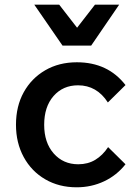

<svg xmlns="http://www.w3.org/2000/svg" viewBox="-20 -781 584 817"><path d="M440 -155 514 -82Q477 -35 423 -9.5Q369 16 306 16Q231 16 172.5 -18Q114 -52 81 -112.5Q48 -173 48 -250Q48 -329 81 -388.5Q114 -448 172.5 -482Q231 -516 307 -516Q439 -516 514 -419L439 -345Q392 -418 312 -418Q248 -418 208 -372.5Q168 -327 168 -250Q168 -174 208.5 -128Q249 -82 313 -82Q354 -82 385.5 -101Q417 -120 440 -155ZM126 -761H232L308 -663L384 -761H487L368 -587H246Z"/></svg>

Font: Wix Madefor Text SemiBold
Style: Regular
Weight: 600
Designer: Dalton Maag Ltd
Foundry: Dalton Maag Ltd
Version: Version 3.100